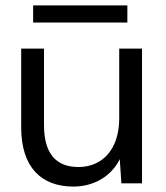

<svg xmlns="http://www.w3.org/2000/svg" viewBox="-20 -675 612 707"><path d="M250 12C326 12 390 -26 421 -89L427 0H503V-496H419V-239C419 -124 356 -60 269 -60C184 -60 142 -112 142 -215V-496H58V-206C58 -58 133 12 250 12ZM449 -592V-655H102V-592Z"/></svg>

Font: Rootstock Sans Body
Style: Regular
Weight: 400
Designer: Colophon Foundry, Jonny Pinhorn
Foundry: Colophon Foundry
Version: Version 1.200;FEAKit 1.0